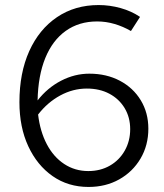

<svg xmlns="http://www.w3.org/2000/svg" viewBox="-20 -731 652 761"><path d="M331 10Q250 10 188.5 -33Q127 -76 92 -151.5Q57 -227 57 -326Q57 -442 96 -528.5Q135 -615 206 -663Q277 -711 371 -711Q415 -711 458 -699Q501 -687 535 -664L499 -608Q468 -626 434 -636Q400 -646 365 -646Q293 -646 240.5 -608.5Q188 -571 159.5 -501Q131 -431 129 -333Q168 -383 222 -411Q276 -439 334 -439Q402 -439 455 -411Q508 -383 538 -333.5Q568 -284 568 -221Q568 -155 537 -102.5Q506 -50 452.5 -20Q399 10 331 10ZM324 -380Q269 -380 218.5 -352.5Q168 -325 131 -277Q139 -210 165.5 -159.5Q192 -109 234.5 -81Q277 -53 330 -53Q378 -53 415.5 -74.5Q453 -96 474.5 -134Q496 -172 496 -219Q496 -266 474 -302.5Q452 -339 413.5 -359.5Q375 -380 324 -380Z"/></svg>

Font: Red Hat Display
Style: Regular
Weight: 300
Designer: Pentagram, MCKL
Foundry: Pentagram, MCKL
Version: Version 1.023